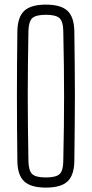

<svg xmlns="http://www.w3.org/2000/svg" viewBox="-20 -826 407 851"><path d="M183.5 5.5Q117 5.5 87.5 -21.8Q58 -49 57 -112Q56 -196 55.5 -266.5Q55 -337 55 -403Q55 -469 55.5 -538Q56 -607 57 -687Q58 -750.5 87.5 -778Q117 -805.5 183.5 -805.5Q250 -805.5 279.2 -778Q308.5 -750.5 309.5 -687Q310.5 -607 311.2 -538Q312 -469 312 -403Q312 -337 311.2 -266.5Q310.5 -196 309.5 -112Q308.5 -49 279.2 -21.8Q250 5.5 183.5 5.5ZM183.5 -39.5Q227.5 -39.5 243.8 -54.2Q260 -69 260.5 -111.5Q262.5 -198 263.2 -267Q264 -336 264 -399.2Q264 -462.5 263.2 -531.8Q262.5 -601 260.5 -688Q260 -730.5 243.8 -745.5Q227.5 -760.5 183.5 -760.5Q139 -760.5 123 -745.5Q107 -730.5 106 -688Q104.5 -603 103.8 -535.2Q103 -467.5 103 -404Q103 -340.5 103.8 -270.5Q104.5 -200.5 106 -111.5Q107 -69 123 -54.2Q139 -39.5 183.5 -39.5Z"/></svg>

Font: Big Shoulders Text Thin ExtraLight
Style: Regular
Weight: 250
Version: Version 2.002